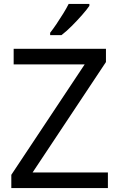

<svg xmlns="http://www.w3.org/2000/svg" viewBox="-20 -964 612 984"><path d="M533 0H38V-68L414 -634H50V-714H523V-646L147 -80H533ZM438 -934Q426 -916 401 -887.5Q376 -859 347.5 -830.5Q319 -802 295 -784H237V-796Q252 -815 269.5 -841Q287 -867 304 -894.5Q321 -922 332 -944H438Z"/></svg>

Font: Noto Sans Sogdian
Style: Regular
Weight: 400
Designer: Monotype Design Team
Foundry: Monotype Imaging Inc.
Version: Version 2.002; ttfautohint (v1.8.4.7-5d5b)